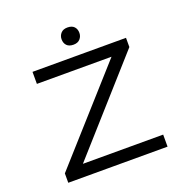

<svg xmlns="http://www.w3.org/2000/svg" viewBox="-152 -1017 1113 1154"><g transform="rotate(-20 405.0 -439.5)"><path d="M89 0V-60L612 -645L635 -623H115V-700H713V-641L191 -55L167 -77H724V0ZM403 -769Q375 -769 360.5 -784Q346 -799 346 -824Q346 -846 360.5 -862.5Q375 -879 403 -879Q431 -879 445.5 -864Q460 -849 460 -824Q460 -802 445.5 -785.5Q431 -769 403 -769Z"/></g></svg>

Font: Lexend Peta Light
Style: Regular
Weight: 300
Version: Version 1.007